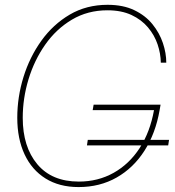

<svg xmlns="http://www.w3.org/2000/svg" viewBox="-20 -757 716 787"><path d="M302.2 9.8Q223.1 9.8 166.7 -25.4Q110.4 -60.5 80.6 -124.5Q50.8 -188.5 50.8 -274.4Q50.8 -358.9 76.2 -441.2Q101.6 -523.4 149.7 -590.3Q197.8 -657.2 266.1 -697.3Q334.5 -737.3 420.9 -737.3Q484.9 -737.3 530.5 -715.3Q576.2 -693.4 605 -657.7Q633.8 -622.1 647.7 -580.6Q661.6 -539.1 661.6 -500H639.2Q638.7 -537.1 626 -575Q613.3 -612.8 586.7 -644.5Q560.1 -676.3 518.8 -695.6Q477.5 -714.8 420.4 -714.8Q339.4 -714.8 274.9 -676.5Q210.4 -638.2 165.5 -574.2Q120.6 -510.3 96.9 -432.1Q73.2 -354 73.2 -273.9Q73.2 -155.3 132.8 -84Q192.4 -12.7 303.2 -12.7Q381.8 -12.7 445.8 -48.6Q509.8 -84.5 552.5 -150.1Q595.2 -215.8 611.3 -305.7H359.9L363.8 -328.1H638.2L634.3 -305.7Q617.7 -210.4 572.3 -139.4Q526.9 -68.4 458 -29.3Q389.2 9.8 302.2 9.8ZM336.4 -161.1 339.8 -183.6H672.9L669.4 -161.1Z"/></svg>

Font: Inter Display Thin
Style: Italic
Weight: 100
Italic angle: -9.39999°
Designer: Rasmus Andersson
Foundry: rsms
Version: Version 4.000;git-a52131595